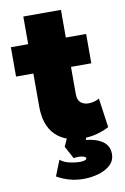

<svg xmlns="http://www.w3.org/2000/svg" viewBox="-97 -724 656 1005"><g transform="rotate(-10 231.0 -221.0)"><path d="M297.5 15Q204.5 15 152.5 -36.8Q100.5 -88.5 100.5 -189V-667H300.5V-520H408.5V-364H300.5V-220Q300.5 -187 317.5 -173.5Q334.5 -160 357.5 -160Q372 -160 387 -163.8Q402 -167.5 415.5 -175L437.5 -20Q413 -6 376.2 4.5Q339.5 15 297.5 15ZM8.5 -364V-520H116.5V-364ZM264.5 225Q222 225 185.5 213.8Q149 202.5 123.5 187L156.5 104Q176 120.5 206.2 127.2Q236.5 134 257.5 134Q277 134 286.8 130.5Q296.5 127 296.5 121Q296.5 112 275.8 108.2Q255 104.5 231.5 109L195.5 42L223.5 -20H325.5L310.5 26Q367.5 32 400 55.5Q432.5 79 432.5 121Q432.5 157 407.5 180Q382.5 203 344 214Q305.5 225 264.5 225Z"/></g></svg>

Font: Geologica Cursive Black
Style: Regular
Weight: 900
Designer: Sindre Bremnes, Frode Helland
Foundry: Monokrom Skriftforlag AS
Version: Version 1.010;gftools[0.9.28]